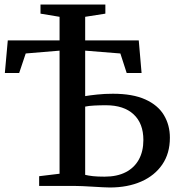

<svg xmlns="http://www.w3.org/2000/svg" viewBox="-20 -824 789 851"><path d="M467 7Q456.5 7 436.2 6Q416 5 392.2 3.5Q368.5 2 345.8 1Q323 0 307 0H153.5V-43L244 -54V-599.5L94 -587L65 -500.5H1.5L14.5 -645H244V-749.5L159.5 -763.5V-804H447V-763.5L357.5 -749.5V-645H595L607.5 -500.5H541.5L513.5 -587L357.5 -599.5V-398Q377.5 -401.5 410.8 -405Q444 -408.5 480.5 -408.5Q568.5 -408.5 624.2 -383.2Q680 -358 706.5 -313.8Q733 -269.5 733 -213.5Q733 -144 699.2 -94.8Q665.5 -45.5 605.5 -19.2Q545.5 7 467 7ZM443.5 -41Q499 -41 537.2 -60.8Q575.5 -80.5 595.5 -117Q615.5 -153.5 615.5 -203.5Q615.5 -277 572.2 -317.2Q529 -357.5 449.5 -357.5Q422.5 -357.5 397.8 -356.2Q373 -355 357.5 -351.5V-49Q372 -45.5 392 -43.2Q412 -41 443.5 -41Z"/></svg>

Font: Merriweather 48pt Medium
Style: Regular
Weight: 500
Version: Version 2.100